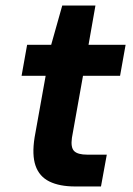

<svg xmlns="http://www.w3.org/2000/svg" viewBox="-20 -674 479 694"><path d="M252 0Q195 0 158.5 -18Q122 -36 108.5 -75Q95 -114 105 -177L145 -400H58L78 -512H165L205 -654H325L300 -512H434L414 -400H280L240 -176Q235 -141 248 -128Q261 -115 295 -115H366L345 0Z"/></svg>

Font: DM Sans 12pt
Style: Bold Italic
Weight: 700
Italic angle: -10°
Version: Version 4.004;gftools[0.9.30]